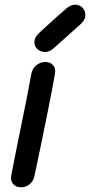

<svg xmlns="http://www.w3.org/2000/svg" viewBox="-20 -792 381 812"><path d="M69 0Q90 0 106 -13.5Q122 -27 126 -49Q194 -371 213 -483Q216 -505 203.5 -517.5Q191 -530 172 -530Q151 -530 133.5 -516Q116 -502 112 -477Q105 -437 92 -371Q78 -304 63 -228Q38 -106 28 -52Q23 -29 35 -14.5Q47 0 69 0ZM207 -588Q240 -617 252 -628Q264 -639 283 -656Q301 -672 320 -689Q340 -707 341 -725.5Q342 -744 331 -757Q320 -770 302 -772Q284 -774 264 -759L233 -732Q227 -727 215.5 -716.5Q204 -706 192.5 -695.5Q181 -685 176 -681L145 -652Q126 -634 125.5 -615.5Q125 -597 137.5 -585Q150 -573 169 -572Q188 -571 207 -588Z"/></svg>

Font: Balsamiq Sans
Style: Italic
Weight: 400
Italic angle: -12°
Designer: Michael Angeles
Foundry: Balsamiq SRL
Version: Version 1.020; ttfautohint (v1.8.4.7-5d5b);gftools[0.9.26]